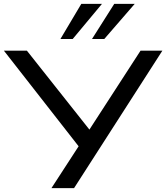

<svg xmlns="http://www.w3.org/2000/svg" viewBox="-23 -965 853 985"><path d="M241 0 391 -231 394 -197 -3 -705H115L439 -296H433L698 -705H810L357 0ZM287 -765 394 -945H500L350 -765ZM449 -765 563 -945H668L512 -765Z"/></svg>

Font: Nunito Sans 7pt Expanded
Style: Regular
Weight: 400
Width: 7
Designer: Vernon Adams
Foundry: Vernon Adams
Version: Version 3.101;gftools[0.9.27]